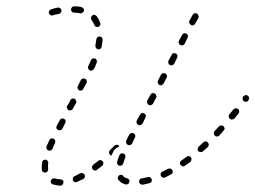

<svg xmlns="http://www.w3.org/2000/svg" viewBox="-20 -576 806 606"><path d="M177 7Q180 4 180 0Q181 -2 180 -4Q179 -5 178 -7Q176 -8 175 -9Q173 -10 171 -10Q161 -10 153 -13Q151 -14 150 -13Q148 -13 146 -12Q144 -11 143 -10Q141 -8 141 -7Q139 -3 141 1Q143 5 147 6Q157 9 170 10Q174 10 177 7ZM458 -2Q460 -6 459 -10Q458 -12 457 -13Q456 -15 454 -16Q453 -17 451 -17Q449 -18 447 -17Q437 -15 428 -13Q426 -13 424 -12Q422 -11 421 -9Q420 -7 419 -6Q419 -4 419 -2Q420 2 423 5Q427 7 431 7Q441 5 452 2Q456 1 458 -2ZM384 5Q387 3 388 -1Q389 -3 389 -5Q389 -7 388 -8Q387 -10 385 -11Q384 -13 382 -13Q373 -15 369 -20Q367 -24 363 -24Q359 -25 355 -22Q354 -21 353 -19Q352 -17 352 -15Q351 -13 352 -11Q353 -9 354 -8Q362 2 376 6Q380 7 384 5ZM246 -14Q247 -15 248 -17Q248 -19 248 -21Q248 -23 247 -25Q245 -28 241 -29Q237 -31 233 -29Q224 -24 216 -20Q214 -19 212 -18Q211 -16 210 -14Q209 -13 210 -11Q210 -9 210 -7Q212 -3 216 -1Q220 0 223 -2Q233 -6 243 -11Q245 -12 246 -14ZM525 -31Q526 -35 524 -39Q523 -41 521 -42Q520 -43 518 -44Q516 -44 514 -44Q512 -44 510 -43Q501 -38 492 -34Q491 -33 489 -32Q488 -30 487 -28Q487 -26 487 -24Q487 -22 488 -21Q489 -17 493 -16Q497 -14 501 -16Q510 -20 520 -26Q524 -27 525 -31ZM113 -37Q114 -35 115 -34Q117 -32 119 -32Q121 -31 123 -31Q127 -32 130 -35Q132 -38 132 -42Q131 -51 132 -61Q133 -63 132 -65Q132 -66 130 -68Q129 -70 128 -71Q126 -72 124 -72Q120 -72 116 -70Q113 -67 113 -63Q111 -51 112 -41Q112 -39 113 -37ZM306 -60Q307 -64 304 -67Q303 -69 301 -69Q299 -70 297 -71Q295 -71 293 -70Q291 -70 290 -68Q282 -62 274 -56Q273 -54 272 -53Q271 -51 270 -49Q270 -47 271 -45Q271 -43 272 -42Q275 -38 279 -38Q283 -37 286 -40Q294 -46 303 -53Q306 -56 306 -60ZM583 -68Q584 -70 584 -72Q585 -74 584 -76Q584 -78 583 -79Q580 -83 576 -83Q572 -84 569 -81Q560 -75 552 -69Q549 -67 548 -63Q547 -59 550 -55Q551 -54 553 -53Q554 -52 556 -51Q558 -51 560 -51Q562 -52 564 -53Q572 -59 581 -65Q582 -67 583 -68ZM349 -62Q350 -60 351 -58Q351 -56 353 -55Q355 -54 356 -53Q360 -52 364 -54Q368 -56 369 -60Q371 -68 375 -78Q376 -80 376 -82Q376 -84 375 -86Q375 -88 373 -89Q372 -91 370 -91Q366 -93 362 -91Q358 -90 357 -86Q352 -75 350 -66Q349 -64 349 -62ZM343 -105Q347 -109 353 -112Q355 -113 357 -114Q357 -114 356 -115Q356 -116 355 -116Q354 -118 352 -119Q350 -119 348 -119Q346 -119 344 -118Q343 -118 341 -116Q334 -109 327 -102Q324 -99 324 -95Q324 -91 327 -88Q328 -86 329 -86Q331 -85 332 -85Q334 -89 336 -94Q338 -100 343 -105ZM639 -119Q639 -123 636 -126Q635 -128 633 -129Q631 -129 629 -130Q627 -130 625 -129Q623 -128 622 -127Q614 -120 607 -113Q604 -110 604 -106Q603 -102 606 -99Q607 -97 609 -97Q611 -96 613 -96Q615 -96 617 -96Q619 -97 620 -98Q628 -105 636 -112Q639 -115 639 -119ZM126 -110Q126 -108 127 -107Q128 -105 129 -103Q131 -102 133 -101Q136 -100 140 -101Q144 -103 146 -107Q149 -116 154 -125Q155 -129 154 -133Q153 -137 149 -138Q145 -140 141 -139Q137 -137 136 -134Q131 -124 127 -114Q126 -112 126 -110ZM382 -140 379 -133Q378 -131 378 -129Q378 -127 378 -125Q379 -123 380 -122Q381 -120 383 -119Q387 -117 391 -118Q395 -120 397 -123L400 -130L406 -142Q408 -145 407 -149Q406 -153 402 -155Q400 -156 398 -156Q396 -156 394 -156Q392 -155 391 -154Q389 -153 388 -151ZM689 -171Q688 -175 685 -178Q684 -179 682 -180Q680 -180 678 -180Q676 -180 674 -179Q673 -179 671 -177Q664 -169 657 -162Q656 -161 655 -159Q655 -157 655 -155Q655 -153 656 -151Q656 -149 658 -148Q661 -145 665 -145Q669 -145 672 -148Q679 -156 686 -164Q689 -167 689 -171ZM158 -171Q160 -167 163 -166Q167 -164 171 -165Q175 -166 177 -170L186 -188Q188 -192 187 -196Q186 -199 182 -201Q179 -203 175 -202Q171 -201 169 -197L159 -179Q157 -175 158 -171ZM411 -188Q413 -184 416 -182Q420 -180 424 -181Q428 -183 430 -186L439 -205Q441 -208 440 -212Q439 -216 435 -218Q432 -220 428 -219Q424 -218 422 -214L412 -196Q410 -192 411 -188ZM735 -226Q734 -230 731 -232Q728 -235 724 -234Q720 -234 717 -231Q711 -223 704 -215Q703 -213 702 -211Q702 -210 702 -208Q702 -206 703 -204Q704 -202 706 -201Q709 -198 713 -199Q717 -199 720 -202Q726 -210 733 -218Q735 -221 735 -226ZM199 -253 192 -242Q190 -238 192 -234Q193 -230 197 -228Q200 -227 204 -228Q208 -229 210 -233L216 -244L220 -251Q222 -254 220 -258Q219 -262 216 -264Q212 -266 208 -265Q204 -264 202 -260ZM444 -255Q444 -253 445 -251Q445 -249 446 -248Q448 -246 449 -245Q453 -243 457 -244Q461 -246 463 -249L473 -268Q475 -271 473 -275Q472 -279 468 -281Q465 -283 461 -282Q457 -281 455 -277L445 -259Q444 -257 444 -255ZM766 -268Q765 -272 762 -274Q760 -275 758 -276Q756 -276 755 -276Q753 -275 751 -274Q749 -273 748 -272L747 -271Q745 -267 746 -263Q746 -259 750 -257Q751 -255 753 -255Q755 -255 757 -255Q759 -255 761 -256Q763 -257 764 -259V-260Q767 -264 766 -268ZM225 -301Q224 -299 225 -297Q226 -295 227 -294Q228 -292 230 -291Q234 -289 238 -291Q242 -292 243 -296L253 -314Q254 -316 254 -318Q254 -319 254 -321Q253 -323 252 -325Q251 -326 249 -327Q245 -329 241 -328Q237 -327 235 -323L226 -305Q225 -303 225 -301ZM478 -314Q479 -310 483 -308Q486 -306 490 -307Q494 -309 496 -312L506 -331Q508 -334 507 -338Q505 -342 502 -344Q498 -346 494 -345Q490 -344 488 -340L479 -322Q477 -318 478 -314ZM258 -360Q260 -356 263 -354Q267 -352 271 -354Q275 -355 277 -359Q282 -369 285 -378Q287 -382 285 -386Q284 -390 280 -391Q276 -393 272 -391Q269 -390 267 -386Q263 -377 259 -368Q257 -364 258 -360ZM511 -381Q511 -379 511 -377Q512 -375 513 -374Q514 -372 516 -371Q520 -369 524 -370Q528 -372 530 -375L539 -394Q540 -395 540 -397Q540 -399 540 -401Q539 -403 538 -405Q537 -406 535 -407Q531 -409 527 -408Q523 -407 522 -403L512 -385Q511 -383 511 -381ZM283 -425Q285 -421 289 -420Q293 -420 297 -422Q300 -424 301 -429Q303 -440 304 -450Q304 -455 301 -458Q298 -461 294 -461Q290 -461 287 -458Q284 -455 284 -451Q283 -442 281 -432Q281 -428 283 -425ZM544 -440Q546 -436 549 -434Q553 -432 557 -433Q561 -435 563 -438L572 -457Q574 -460 573 -464Q572 -468 568 -470Q565 -472 561 -471Q557 -470 555 -466L545 -448Q543 -444 544 -440ZM283 -492Q286 -490 290 -491Q294 -493 296 -496Q298 -500 296 -504Q292 -516 285 -525Q284 -526 283 -527Q281 -528 279 -529Q277 -529 275 -529Q273 -528 271 -527Q268 -524 267 -520Q267 -516 269 -513Q274 -506 278 -497Q279 -493 283 -492ZM577 -507Q577 -505 578 -503Q578 -501 580 -500Q581 -498 583 -497Q586 -495 590 -496Q594 -498 596 -501L606 -519Q608 -523 606 -527Q605 -531 602 -533Q598 -535 594 -534Q590 -532 588 -529L578 -511Q577 -509 577 -507ZM166 -532Q168 -532 169 -534Q171 -535 172 -536Q173 -538 174 -540Q174 -542 174 -544Q173 -548 170 -550Q166 -553 162 -552Q147 -549 140 -546Q137 -545 135 -541Q133 -537 135 -533Q136 -531 137 -530Q138 -529 140 -528Q142 -527 144 -527Q146 -527 148 -528Q150 -529 154 -530Q159 -531 166 -532ZM240 -536Q244 -538 245 -542Q245 -544 245 -546Q244 -548 243 -550Q242 -551 240 -552Q239 -553 237 -554Q227 -556 215 -556Q211 -556 208 -554Q205 -551 204 -547Q204 -542 207 -539Q210 -536 214 -536Q224 -536 233 -534Q237 -533 240 -536Z"/></svg>

Font: FRB American Cursive Dashed Light
Style: Italic
Weight: 300
Italic angle: -25°
Version: Version 2.0;Modular Font Editor K font №1